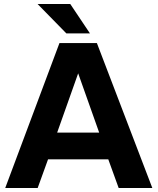

<svg xmlns="http://www.w3.org/2000/svg" viewBox="-20 -934 783 954"><path d="M275.4 -720H461.4L736.8 0H569.6L518 -142.4H218.8L167.2 0H6ZM472.8 -275.2 368.4 -569.6 264 -275.2ZM309.8 -768 166.8 -914H329.2L427 -768Z"/></svg>

Font: Aspekta Variable
Style: Regular
Weight: 400
Designer: Ivo Dolenc
Version: Version 2.100